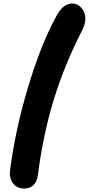

<svg xmlns="http://www.w3.org/2000/svg" viewBox="-20 -873 506 1093"><path d="M118.2 200.2Q76.7 200.2 54.2 170.9Q31.7 141.6 37.1 97.2Q67.4 -135.7 139.9 -377.2Q212.4 -618.7 297.9 -775.9Q318.8 -815.9 341.6 -834.5Q364.3 -853 392.1 -853Q419.4 -852.5 440.2 -831.8Q460.9 -811 465.1 -777.8Q469.2 -744.6 449.2 -703.1Q348.6 -508.3 287.1 -308.8Q225.6 -109.4 195.8 122.1Q191.4 159.7 171.1 179.9Q150.9 200.2 118.2 200.2Z"/></svg>

Font: Shantell Sans Irregular Bouncy
Style: Bold
Weight: 700
Designer: Stephen Nixon, Anya Danilova, Shantell Martin
Foundry: Arrow Type
Version: Version 1.006;[9816181b4]